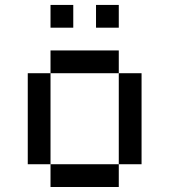

<svg xmlns="http://www.w3.org/2000/svg" viewBox="-20 -747 676 767"><path d="M181.8 -545.5V-454.5H454.5V-545.5ZM454.5 -454.5V-90.9H545.5V-454.5ZM90.9 -454.5V-90.9H181.8V-454.5ZM181.8 -90.9V0H454.5V-90.9ZM181.8 -727.3V-636.4H272.7V-727.3ZM363.6 -727.3V-636.4H454.5V-727.3Z"/></svg>

Font: Departure Mono
Style: Regular
Weight: 400
Monospace: yes
Designer: Helena Zhang
Version: Version 1.500;Glyphs 3.3.1 (3343)